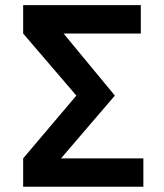

<svg xmlns="http://www.w3.org/2000/svg" viewBox="-20 -713 626 733"><path d="M68.4 0H527.3V-108.4H212.9L418.5 -348.1L222.7 -585H517.6V-693.4H68.4V-585L271.5 -348.1L68.4 -108.4Z"/></svg>

Font: Cascadia Code NF SemiBold
Style: Regular
Weight: 600
Monospace: yes
Designer: Aaron Bell
Foundry: Saja Typeworks
Version: Version 2404.023